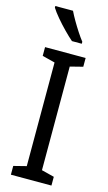

<svg xmlns="http://www.w3.org/2000/svg" viewBox="-141 -990 583 1038"><g transform="rotate(15 150.0 -471.5)"><path d="M263 0H36V-49L107 -67V-647L36 -665V-714H263V-665L192 -647V-67L263 -49ZM131 -943Q142 -920 158 -892.5Q174 -865 191 -839Q208 -813 223 -794V-783H168Q148 -800 120.5 -828Q93 -856 69 -884.5Q45 -913 32 -934V-943Z"/></g></svg>

Font: Noto Sans Lao Condensed
Style: Regular
Weight: 400
Width: 3
Designer: Monotype Design Team
Foundry: Monotype Imaging Inc.
Version: Version 2.003; ttfautohint (v1.8.4.7-5d5b)